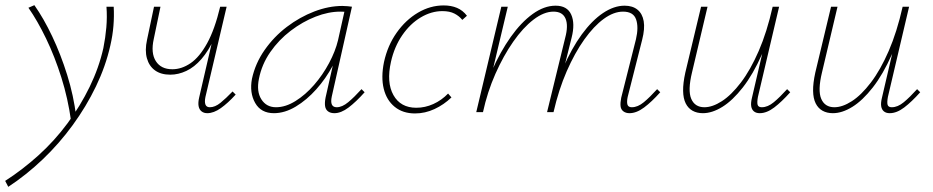

<svg xmlns="http://www.w3.org/2000/svg" viewBox="-72 -434 3609 743"><path d="M-40 289 -52 266Q15 223 77 167Q139 111 189 43.5Q239 -24 275 -98Q311 -172 328 -248Q336 -288 339.5 -328Q343 -368 340 -408H368Q370 -371 367 -334Q364 -297 355 -258Q337 -178 299.5 -100Q262 -22 209.5 50Q157 122 93.5 182.5Q30 243 -40 289ZM203 34Q191 -53 165.5 -134Q140 -215 106.5 -284.5Q73 -354 38 -404L61 -414Q97 -363 130 -293.5Q163 -224 188 -144Q213 -64 223 18Z M587 -145Q551 -145 528 -161.5Q505 -178 496.5 -208.5Q488 -239 497 -280L524 -408H549L523 -283Q511 -229 531 -197.5Q551 -166 595 -166Q631 -166 665.5 -189.5Q700 -213 729.5 -266.5Q759 -320 780 -408H796Q781 -337 758 -287Q735 -237 707.5 -205.5Q680 -174 649 -159.5Q618 -145 587 -145ZM730 4Q717 4 708 -3Q699 -10 696.5 -23.5Q694 -37 699 -58L780 -408H805L723 -59Q719 -40 723 -29.5Q727 -19 740 -19Q760 -19 781 -36Q802 -53 828 -80L840 -68Q810 -35 782.5 -15.5Q755 4 730 4Z M988 4Q938 4 915.5 -35.5Q893 -75 903 -129Q916 -189 952 -240.5Q988 -292 1038 -330Q1088 -368 1144 -389.5Q1200 -411 1253 -411Q1264 -411 1273 -410Q1282 -409 1290 -408L1212 -61Q1203 -19 1231 -19Q1252 -19 1275.5 -38.5Q1299 -58 1327 -89L1339 -77Q1306 -40 1277 -18Q1248 4 1222 4Q1207 4 1197.5 -3Q1188 -10 1186 -23.5Q1184 -37 1188 -57L1230 -243L1253 -277Q1242 -229 1215.5 -179.5Q1189 -130 1152 -88.5Q1115 -47 1072.5 -21.5Q1030 4 988 4ZM996 -19Q1033 -19 1071.5 -43Q1110 -67 1143.5 -105.5Q1177 -144 1201.5 -190Q1226 -236 1236 -278L1263 -399L1276 -386Q1271 -388 1262 -388.5Q1253 -389 1245 -389Q1199 -389 1149 -369.5Q1099 -350 1053 -315Q1007 -280 974 -232.5Q941 -185 930 -129Q920 -80 939.5 -49.5Q959 -19 996 -19Z M1534 5Q1487 5 1455.5 -20.5Q1424 -46 1413 -90.5Q1402 -135 1414 -194Q1428 -258 1463 -307.5Q1498 -357 1545.5 -385Q1593 -413 1645 -413Q1674 -413 1696.5 -403.5Q1719 -394 1735 -373L1717 -357Q1705 -372 1686.5 -381.5Q1668 -391 1640 -391Q1597 -391 1556 -366.5Q1515 -342 1484.5 -297.5Q1454 -253 1441 -195Q1423 -115 1450.5 -66Q1478 -17 1539 -17Q1573 -17 1605 -31.5Q1637 -46 1662 -72L1675 -57Q1646 -29 1609.5 -12Q1573 5 1534 5Z M2364 4Q2350 4 2340.5 -3Q2331 -10 2329.5 -23Q2328 -36 2332 -56L2389 -282Q2400 -329 2389.5 -359Q2379 -389 2339 -389Q2303 -389 2264.5 -361Q2226 -333 2189 -281Q2152 -229 2121 -158Q2090 -87 2070 0H2051Q2074 -94 2107 -170.5Q2140 -247 2179.5 -301Q2219 -355 2261.5 -383.5Q2304 -412 2345 -412Q2376 -412 2395 -396.5Q2414 -381 2419 -352Q2424 -323 2413 -280L2357 -59Q2353 -40 2356 -29.5Q2359 -19 2373 -19Q2396 -19 2419.5 -38.5Q2443 -58 2471 -89L2483 -77Q2450 -40 2420.5 -18Q2391 4 2364 4ZM1771 0 1868 -408H1893L1796 0ZM1778 0Q1798 -84 1831 -159Q1864 -234 1904.5 -291Q1945 -348 1989.5 -380Q2034 -412 2078 -412Q2123 -412 2138.5 -377.5Q2154 -343 2140 -288L2068 0H2045L2115 -287Q2128 -335 2116.5 -362Q2105 -389 2070 -389Q2033 -389 1992.5 -358Q1952 -327 1914 -272.5Q1876 -218 1845 -148Q1814 -78 1797 0Z M2648 4Q2625 4 2608 -5.5Q2591 -15 2581.5 -34Q2572 -53 2571.5 -82.5Q2571 -112 2580 -153L2641 -408H2666L2606 -154Q2589 -84 2603 -51.5Q2617 -19 2654 -19Q2685 -19 2721.5 -42.5Q2758 -66 2795 -114.5Q2832 -163 2864 -236.5Q2896 -310 2918 -408H2936Q2911 -301 2876.5 -223.5Q2842 -146 2802.5 -95.5Q2763 -45 2723.5 -20.5Q2684 4 2648 4ZM2868 4Q2854 4 2845.5 -3Q2837 -10 2835 -23Q2833 -36 2838 -56L2920 -408H2943L2861 -59Q2857 -37 2860 -28Q2863 -19 2876 -19Q2899 -19 2922.5 -38.5Q2946 -58 2974 -89L2986 -77Q2953 -40 2924 -18Q2895 4 2868 4Z M3151 4Q3128 4 3111 -5.5Q3094 -15 3084.5 -34Q3075 -53 3074.5 -82.5Q3074 -112 3083 -153L3144 -408H3169L3109 -154Q3092 -84 3106 -51.5Q3120 -19 3157 -19Q3188 -19 3224.5 -42.5Q3261 -66 3298 -114.5Q3335 -163 3367 -236.5Q3399 -310 3421 -408H3439Q3414 -301 3379.5 -223.5Q3345 -146 3305.5 -95.5Q3266 -45 3226.5 -20.5Q3187 4 3151 4ZM3371 4Q3357 4 3348.5 -3Q3340 -10 3338 -23Q3336 -36 3341 -56L3423 -408H3446L3364 -59Q3360 -37 3363 -28Q3366 -19 3379 -19Q3402 -19 3425.5 -38.5Q3449 -58 3477 -89L3489 -77Q3456 -40 3427 -18Q3398 4 3371 4Z"/></svg>

Font: Ysabeau Infant Thin
Style: Italic
Weight: 250
Italic angle: -12°
Designer: Christian Thalmann (Catharsis Fonts)
Version: Version 2.001;gftools[0.9.30]; featfreeze: ss01,ss02,lnum